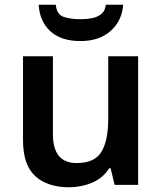

<svg xmlns="http://www.w3.org/2000/svg" viewBox="-20 -872 682 809"><path d="M562 -635V-93H463L446 -163H440Q413 -121 367.5 -102Q322 -83 271 -83Q180 -83 128.5 -130Q77 -177 77 -281V-635H203V-306Q203 -185 303 -185Q379 -185 407.5 -232.5Q436 -280 436 -370V-635ZM499 -852Q494 -784 446 -741.5Q398 -699 319 -699Q237 -699 192 -740.5Q147 -782 143 -852H215Q219 -811 248 -801Q277 -791 320 -791Q345 -791 368 -795.5Q391 -800 407 -813Q423 -826 426 -852Z"/></svg>

Font: Noto Sans Telugu UI SemiBold
Style: Regular
Weight: 600
Designer: Jelle Bosma - Monotype Design Team
Foundry: Monotype Imaging Inc.
Version: Version 2.005; ttfautohint (v1.8.4.7-5d5b)